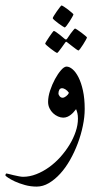

<svg xmlns="http://www.w3.org/2000/svg" viewBox="-57 -462 357 707"><path d="M254.9 -61Q254.9 -31.2 248 1.7Q241.2 34.7 229.2 66.4Q217.3 98.1 200.9 127Q184.6 155.8 164.8 177.5Q145 199.2 123 212.2Q101.1 225.1 78.1 225.1Q55.2 225.1 34.4 219.2Q13.7 213.4 -2.2 206.1Q-18.1 198.7 -27.6 192.1Q-37.1 185.5 -37.1 184.1Q-37.1 181.6 -35.9 179.2Q-34.7 176.8 -33.2 176.8Q-31.7 176.8 -24.4 178.7Q-17.1 180.7 -7.6 182.9Q2 185.1 11.7 187Q21.5 189 27.8 189Q52.2 189 76.7 179.4Q101.1 169.9 123.5 153.8Q146 137.7 165.3 116.2Q184.6 94.7 199 71Q213.4 47.4 221.7 22.7Q230 -2 230 -24.9Q230 -37.1 228 -45.2Q226.1 -53.2 223.1 -60.1Q219.2 -55.2 214.4 -49.6Q209.5 -43.9 203.6 -39.3Q197.8 -34.7 190.7 -31.7Q183.6 -28.8 175.8 -28.8Q166.5 -28.8 156.5 -33.2Q146.5 -37.6 138.4 -45.2Q130.4 -52.7 125.2 -63.5Q120.1 -74.2 120.1 -86.9Q120.1 -106 127.4 -128.4Q134.8 -150.9 145.5 -170.7Q156.2 -190.4 167.7 -203.6Q179.2 -216.8 188 -216.8Q198.7 -216.8 210.4 -206.8Q222.2 -196.8 232.2 -177Q242.2 -157.2 248.5 -128.2Q254.9 -99.1 254.9 -61ZM196.8 -120.1Q191.4 -128.4 184.1 -132.8Q176.8 -137.2 171.9 -137.2Q164.6 -137.2 161.4 -131.3Q158.2 -125.5 158.2 -117.2Q158.2 -113.3 162.6 -107.7Q167 -102.1 173.8 -102.1Q179.2 -102.1 186.5 -107.7Q193.8 -113.3 196.8 -120.1ZM213.4 -409.2Q213.4 -407.2 209 -399.4Q204.6 -391.6 199.2 -383.1Q193.8 -374.5 188.5 -367.7Q183.1 -360.8 181.2 -360.8Q180.2 -360.8 173.1 -365.5Q166 -370.1 158 -376Q149.9 -381.8 143.6 -387.5Q137.2 -393.1 137.2 -395Q137.2 -397 141.8 -404.5Q146.5 -412.1 152.3 -420.4Q158.2 -428.7 163.3 -435.3Q168.5 -441.9 169.4 -441.9Q171.4 -441.9 178.7 -437.3Q186 -432.6 193.6 -426.8Q201.2 -420.9 207.3 -415.5Q213.4 -410.2 213.4 -409.2ZM263.2 -324.2Q263.2 -322.3 258.8 -314.5Q254.4 -306.6 249 -298.1Q243.7 -289.6 238.5 -282.7Q233.4 -275.9 231.4 -275.9Q230.5 -275.9 223.9 -280.5Q217.3 -285.2 210 -291Q201.2 -297.4 190.4 -306.2Q188.5 -308.1 186.5 -308.1Q185.1 -308.1 183.1 -305.2Q175.3 -294.4 169.4 -286.1Q164.1 -278.8 159.4 -272.9Q154.8 -267.1 153.3 -267.1Q151.9 -267.1 144.8 -271.7Q137.7 -276.4 129.9 -282.5Q122.1 -288.6 115.7 -294.2Q109.4 -299.8 109.4 -301.3Q109.4 -302.7 114 -310.3Q118.7 -317.9 124.3 -326.2Q129.9 -334.5 135 -341.3Q140.1 -348.1 141.1 -348.1Q143.6 -348.1 150.1 -343.5Q156.7 -338.9 163.6 -333.5Q171.9 -327.1 181.2 -318.8Q184.6 -316.4 186 -316.4Q187.5 -316.4 190.4 -319.8Q197.3 -330.1 203.1 -338.4Q208.5 -345.2 213.1 -351.1Q217.8 -356.9 219.2 -356.9Q220.7 -356.9 227.8 -352.3Q234.9 -347.7 242.7 -341.8Q250.5 -335.9 256.8 -330.6Q263.2 -325.2 263.2 -324.2Z"/></svg>

Font: Scheherazade Rohingya
Style: Regular
Weight: 400
Designer: SIL International
Foundry: SIL International
Version: Version 2.000 (build 440/429)